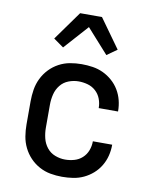

<svg xmlns="http://www.w3.org/2000/svg" viewBox="-86 -827 720 900"><g transform="rotate(10 274.0 -377.0)"><path d="M271 8Q243 8 215.5 3Q188 -2 163 -15.5Q138 -29 118.5 -49.5Q99 -70 86.5 -95.5Q74 -121 69.5 -149Q65 -177 65 -205V-315Q65 -343 69.5 -371Q74 -399 86.5 -424.5Q99 -450 118.5 -470.5Q138 -491 163 -504.5Q188 -518 215.5 -523Q243 -528 271 -528Q298 -528 324 -524Q350 -520 373.5 -509Q397 -498 417 -480.5Q437 -463 450.5 -440.5Q464 -418 470.5 -392.5Q477 -367 477 -340V-339H385V-340Q385 -362 377 -383Q369 -404 352.5 -419Q336 -434 314.5 -440Q293 -446 271 -446Q247 -446 223.5 -437Q200 -428 184.5 -408.5Q169 -389 163 -364.5Q157 -340 157 -315V-205Q157 -180 163 -155.5Q169 -131 184.5 -111.5Q200 -92 223.5 -83Q247 -74 271 -74Q293 -74 314.5 -80Q336 -86 352.5 -101Q369 -116 377 -137Q385 -158 385 -180V-181H477V-180Q477 -153 470.5 -127.5Q464 -102 450.5 -79.5Q437 -57 417 -39.5Q397 -22 373.5 -11Q350 0 324 4Q298 8 271 8ZM171 -590 123 -624 222 -762H326L425 -624L377 -590L274 -705Z"/></g></svg>

Font: Iosevka Semi-Condensed Medium
Style: Regular
Weight: 500
Monospace: yes
Designer: Belleve Invis
Foundry: Belleve Invis
Version: Version 27.3.5